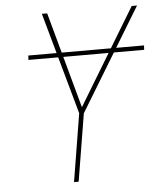

<svg xmlns="http://www.w3.org/2000/svg" viewBox="-53 -781 705 828"><g transform="rotate(-5 300.0 -367.5)"><path d="M234 0 282 -294 159 -735H182L296 -319L548 -735H571L302 -292L254 0ZM84 -542 85 -561H586L585 -542Z"/></g></svg>

Font: Iosevka Thin Extended
Style: Italic
Weight: 100
Width: 7
Italic angle: -9°
Monospace: yes
Designer: Belleve Invis
Foundry: Belleve Invis
Version: Version 32.5.0; ttfautohint (v1.8.4)